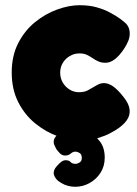

<svg xmlns="http://www.w3.org/2000/svg" viewBox="-20 -525 527 737"><path d="M287 14Q246 14 200.5 -2.5Q155 -19 115 -51.5Q75 -84 50 -133Q25 -182 25 -247Q25 -311 50 -359.5Q75 -408 114.5 -440Q154 -472 199.5 -488.5Q245 -505 285 -505Q323 -505 351 -497Q379 -489 397 -479.5Q415 -470 423 -465Q443 -453 460.5 -437.5Q478 -422 478 -396Q478 -383 473 -369.5Q468 -356 457 -339Q421 -284 385 -284Q369 -284 357 -289.5Q345 -295 335 -302Q325 -309 313.5 -314.5Q302 -320 285 -320Q265 -320 248 -310Q231 -300 221 -283.5Q211 -267 211 -246Q211 -225 221 -208Q231 -191 247.5 -181Q264 -171 283 -171Q297 -171 306.5 -174Q316 -177 321 -180.5Q326 -184 327 -184Q341 -192 353.5 -199Q366 -206 379 -206Q396 -206 414 -193.5Q432 -181 454 -153Q475 -127 477.5 -104.5Q480 -82 466 -62.5Q452 -43 423 -25Q420 -23 402.5 -13.5Q385 -4 356 5Q327 14 287 14ZM269 192Q240 192 215 177.5Q190 163 186 141Q186 126 197 114Q208 101 216 95.5Q224 90 232 90Q245 90 251 97Q257 104 271 104Q276 104 285 99Q294 94 294 81Q294 67 285 62Q276 57 270 57Q260 57 251.5 64.5Q243 72 230 72Q218 72 209.5 63Q201 54 196 47Q192 39 189 32.5Q186 26 186 20Q186 5 199.5 -6.5Q213 -18 232.5 -24Q252 -30 270 -30Q293 -30 319 -18Q345 -6 363.5 18Q382 42 382 80Q382 113 366 138Q350 163 324 177.5Q298 192 269 192Z"/></svg>

Font: Fredoka
Style: Bold
Weight: 700
Designer: Ben Nathan
Foundry: Milena B. Brandão, Ben Nathan
Version: Version 2.001